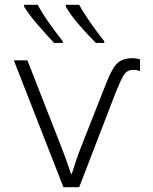

<svg xmlns="http://www.w3.org/2000/svg" viewBox="-20 -785 640 805"><path d="M417 -605V-612Q387 -650 357.5 -692.5Q328 -735 312 -765H256V-757Q276 -722 310.5 -682Q345 -642 382 -605ZM243 -605V-612Q212 -652 185 -690Q158 -728 138 -765H81V-757Q103 -722 137 -682.5Q171 -643 207 -605ZM312 0 467 -402Q485 -447 498.5 -469.5Q512 -492 538 -492Q555 -492 567 -487V-536Q552 -541 536 -541Q489 -541 466.5 -514.5Q444 -488 417 -415L318 -164Q306 -133 296.5 -104Q287 -75 281 -56H278Q271 -75 262 -101.5Q253 -128 239 -164L95 -532H38L246 0Z"/></svg>

Font: Noto Sans Mono UI Light
Style: Regular
Weight: 300
Designer: Monotype Design team
Foundry: Monotype Imaging Inc.
Version: 1.000